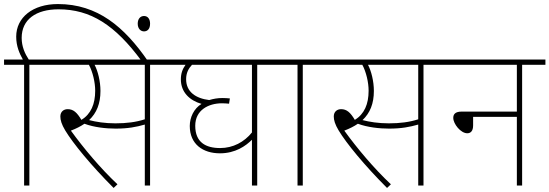

<svg xmlns="http://www.w3.org/2000/svg" viewBox="-20 -916 2713 948"><path d="M99 -596V0H125V-596H240V-622H122C103 -651 87 -686 87 -729C87 -820 158 -870 269 -870C427 -870 548 -793 679 -615H710C594 -783 462 -896 266 -896C142 -896 60 -830 60 -735C60 -688 76 -652 93 -622H0V-596ZM660 -799C660 -774 675 -761 691 -761C708 -761 721 -773 721 -799C721 -822 710 -837 691 -837C673 -837 660 -823 660 -799Z M721 -596H836V-622H225V-596H419C438 -561 450 -509 450 -468C450 -402 429 -353 382 -324C360 -361 342 -377 314 -377C295 -377 278 -365 278 -341C278 -323 284 -302 302 -272C340 -209 428 -101 541 12L560 -6C476 -85 393 -184 330 -271C356 -281 378 -292 397 -305C445 -287 505 -281 551 -281C612 -281 653 -289 695 -301V0H721ZM550 -307C498 -307 455 -314 420 -323C457 -358 476 -404 476 -467C476 -515 463 -566 447 -596H695V-327C652 -313 605 -307 550 -307Z M1365 -596V-622H821V-596H896C881 -575 873 -553 873 -524C873 -461 916 -420 975 -403C937 -380 917 -336 917 -294C917 -204 982 -159 1066 -159C1142 -159 1193 -195 1224 -226V0H1250V-596ZM944 -295C944 -373 1010 -406 1076 -406C1086 -406 1101 -405 1111 -404L1115 -430C1105 -431 1091 -432 1078 -432C1054 -432 1033 -428 1013 -422C947 -430 899 -462 899 -525C899 -556 911 -578 928 -596H1224V-262C1186 -215 1131 -185 1067 -185C996 -185 944 -213 944 -295Z M1475 -596H1590V-622H1350V-596H1449V0H1475Z M2071 -596H2186V-622H1575V-596H1769C1788 -561 1800 -509 1800 -468C1800 -402 1779 -353 1732 -324C1710 -361 1692 -377 1664 -377C1645 -377 1628 -365 1628 -341C1628 -323 1634 -302 1652 -272C1690 -209 1778 -101 1891 12L1910 -6C1826 -85 1743 -184 1680 -271C1706 -281 1728 -292 1747 -305C1795 -287 1855 -281 1901 -281C1962 -281 2003 -289 2045 -301V0H2071ZM1900 -307C1848 -307 1805 -314 1770 -323C1807 -358 1826 -404 1826 -467C1826 -515 1813 -566 1797 -596H2045V-327C2002 -313 1955 -307 1900 -307Z M2171 -622V-596H2532V-365H2260C2229 -365 2218 -353 2218 -334C2218 -304 2255 -258 2287 -258C2304 -258 2316 -269 2316 -297V-339H2532V0H2558V-596H2673V-622Z"/></svg>

Font: Noto Sans Devanagari UI Thin
Style: Regular
Weight: 100
Designer: Jelle Bosma - Monotype Design Team
Foundry: Monotype Imaging Inc.
Version: Version 2.004